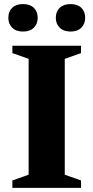

<svg xmlns="http://www.w3.org/2000/svg" viewBox="-20 -902 448 922"><path d="M369 -35.5V0H39.5V-35.5L117.5 -63V-619.5L39.5 -647V-682.5H369V-647L291 -619.5V-63ZM90.5 -750.5Q57 -750.5 38.5 -769Q20 -787.5 20 -816.5Q20 -846.5 38.5 -864.5Q57 -882.5 90.5 -882.5Q124 -882.5 142.5 -864.5Q161 -846.5 161 -816.5Q161 -787.5 142.5 -769Q124 -750.5 90.5 -750.5ZM319 -750.5Q285.5 -750.5 266.8 -769Q248 -787.5 248 -816.5Q248 -846.5 266.8 -864.5Q285.5 -882.5 319 -882.5Q352 -882.5 370.5 -864.5Q389 -846.5 389 -816.5Q389 -787.5 370.5 -769Q352 -750.5 319 -750.5Z"/></svg>

Font: Newsreader
Style: Bold
Weight: 700
Designer: Hugues Gentile
Foundry: Production Type
Version: Version 1.003